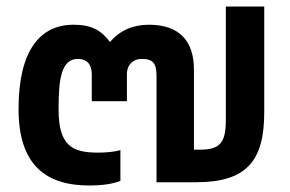

<svg xmlns="http://www.w3.org/2000/svg" viewBox="-20 -560 890 590"><path d="M254 10C295 10 327 5 350 -4V-99C333 -93 302 -91 281 -91C202 -91 160 -112 160 -224C160 -318 168 -379 220 -379C246 -379 262 -363 262 -332V-249H370V-332C370 -363 391 -379 415 -379C451 -379 461 -365 461 -326V0H583C739 0 792 -67 792 -215V-540H674V-192C674 -122 657 -100 593 -100H576V-346C576 -433 532 -484 438 -484C390 -484 350 -468 318 -431C291 -467 261 -484 206 -484C103 -484 37 -405 37 -225C37 -53 121 10 254 10Z"/></svg>

Font: Kanit Medium
Style: Regular
Weight: 500
Designer: Katatrad Team
Foundry: CadsonDemak
Version: Version 1.000;PS 001.000;hotconv 1.0.88;makeotf.lib2.5.64775